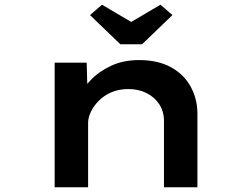

<svg xmlns="http://www.w3.org/2000/svg" viewBox="-20 -795 1067 815"><path d="M212 0V-529H348L352 -381L309 -374Q327 -415 363 -453Q399 -491 451 -515.5Q503 -540 570 -540Q651 -540 706 -509.5Q761 -479 789.5 -427Q818 -375 818 -312V0H676V-282Q676 -322 656 -352.5Q636 -383 602 -400Q568 -417 525 -417Q485 -417 453.5 -403.5Q422 -390 400 -368Q378 -346 366 -321Q354 -296 354 -273V0H284Q248 0 230 0Q212 0 212 0ZM491 -607 362 -731 413 -775 552 -693H522L661 -775L712 -731L583 -607Z"/></svg>

Font: Lexend Zetta SemiBold
Style: Regular
Weight: 600
Designer: Bonnie Shaver-Troup, Thomas Jockin
Foundry: Lexend
Version: Version 1.007